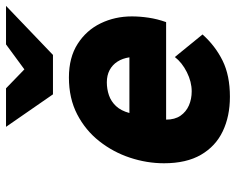

<svg xmlns="http://www.w3.org/2000/svg" viewBox="-93 -679 784 638"><g transform="rotate(-90 299.0 -360.0)"><path d="M296.5 12Q231.5 12 181.8 -11.8Q132 -35.5 103.8 -84Q75.5 -132.5 75.5 -207Q75.5 -264 94 -320Q112.5 -376 148.8 -422Q185 -468 238 -495.5Q291 -523 360.5 -523Q427 -523 472.2 -494Q517.5 -465 540.5 -417.5Q563.5 -370 563.5 -314Q563.5 -287 559.2 -258.2Q555 -229.5 544.5 -200H220.5Q220.5 -171 233.5 -152.2Q246.5 -133.5 267.8 -124.2Q289 -115 314.5 -115Q346 -115 378 -131Q410 -147 428.5 -171L503.5 -79Q465.5 -36.5 416.2 -12.2Q367 12 296.5 12ZM242.5 -322H427.5Q424 -345 413.2 -361.8Q402.5 -378.5 385 -387.8Q367.5 -397 344.5 -397Q322 -397 301.5 -390Q281 -383 265.5 -366.5Q250 -350 242.5 -322ZM304.5 -576 196.5 -732H324.5L387.5 -671L470.5 -732H598.5L435.5 -576Z"/></g></svg>

Font: Overpass Black
Style: Italic
Weight: 900
Italic angle: -10°
Designer: Delve Withrington, Dave Bailey, Thomas Jockin
Foundry: Delve Fonts LLC
Version: Version 4.000